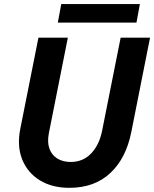

<svg xmlns="http://www.w3.org/2000/svg" viewBox="-20 -902 747 930"><path d="M315.9 7.8Q232.6 7.8 173.1 -28.5Q113.7 -64.8 87.6 -129.5Q61.5 -194.3 78.5 -279.1L166.2 -719.7H308.7L216.7 -257Q208.2 -213.4 219.3 -182.2Q230.5 -151 257.5 -134.2Q284.4 -117.5 322.4 -117.5Q382.2 -117.5 421.7 -159Q461.1 -200.5 474.6 -268.6L564.4 -719.7H706.8L616 -262.5Q590.7 -135 514 -63.6Q437.4 7.8 315.9 7.8ZM260.1 -792.5 276.7 -882.3H657.6L641 -792.5Z"/></svg>

Font: Reddit Sans
Style: Italic
Weight: 400
Italic angle: -11.25°
Designer: Stephen Hutchings
Version: Version 1.013